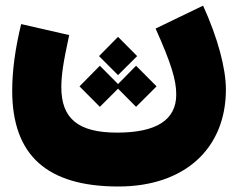

<svg xmlns="http://www.w3.org/2000/svg" viewBox="-20 -449 853 691"><path d="M404.8 -316.4 336.4 -247.1 404.8 -178.7 473.6 -247.1ZM469.7 -212.4 404.8 -146.5 339.4 -212.4 266.1 -138.2 339.4 -64.5 404.8 -129.9 469.7 -64.5 543.5 -138.2ZM540 -346.2C596.2 -220.7 614.3 -161.1 614.3 -108.9C614.3 -17.6 543.5 28.3 401.4 28.3C262.2 28.3 200.7 -21.5 200.7 -135.3C200.7 -155.3 202.6 -179.2 206.5 -206.1C210.4 -232.9 217.8 -271.5 229 -322.8L56.2 -362.3C34.2 -272.9 23.9 -191.9 23.9 -123C23.9 109.4 148.4 222.2 406.2 222.2C643.1 222.2 793 86.9 793 -127C793 -202.6 764.2 -311.5 710.9 -428.7Z"/></svg>

Font: Estedad Black
Style: Regular
Weight: 900
Designer: Amin Abedi
Version: Version 7.3